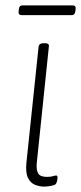

<svg xmlns="http://www.w3.org/2000/svg" viewBox="-20 -685 300 711"><path d="M143 6Q127 6 110 -0.5Q93 -7 83.5 -26.5Q74 -46 78 -84L123 -513Q125 -525 142 -525H146Q163 -525 161 -513L116 -80Q114 -55 121.5 -42.5Q129 -30 154 -30Q168 -30 175.5 -32.5Q183 -35 188 -35Q193 -35 193 -28Q193 -21 191 -13.5Q189 -6 186 -3Q182 1 168 3.5Q154 6 143 6ZM60 -629Q47 -629 49 -643L50 -651Q51 -665 63 -665H249Q262 -665 260 -651L259 -643Q257 -629 246 -629Z"/></svg>

Font: Asap Condensed Condensed Thin
Style: Italic
Weight: 100
Width: 3
Italic angle: -6°
Designer: Pablo Cosgaya
Foundry: Omnibus-Type
Version: Version 3.001; ttfautohint (v1.8.4.7-5d5b)